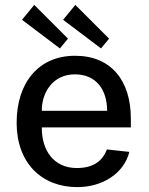

<svg xmlns="http://www.w3.org/2000/svg" viewBox="-20 -755 609 785"><path d="M120 -735 70 -674 225 -557 258 -597ZM288 -735 238 -674 393 -557 426 -597ZM151 -234H515V-270C515 -426 434 -527 287 -527C136 -527 48 -415 48 -253C48 -89 150 10 296 10C397 10 486 -44 509 -134L417 -144C398 -93 357 -68 294 -68C200 -68 150 -140 151 -234ZM151 -302C150 -375 195 -451 286 -451C375 -451 418 -386 418 -302Z"/></svg>

Font: United Sans Medium
Style: Regular
Weight: 500
Designer: Pablo Impallari, Rodrigo Fuenzalida (Modified by Dan O. Williams)
Version: Version 1.000;PS 001.000;hotconv 1.0.88;makeotf.lib2.5.64775